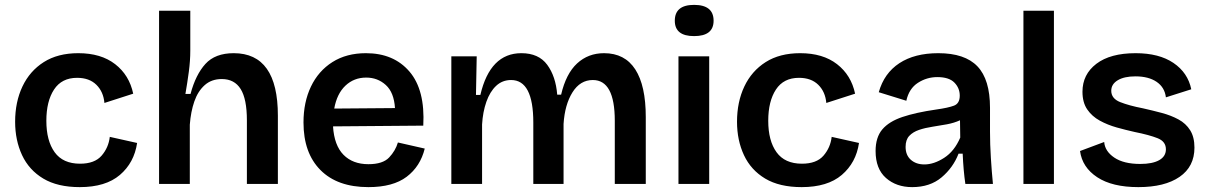

<svg xmlns="http://www.w3.org/2000/svg" viewBox="-20 -754 4951 787"><path d="M307 13Q216 13 157.5 -22Q99 -57 70.5 -118Q42 -179 42 -255Q42 -336 72 -399.5Q102 -463 159.5 -499.5Q217 -536 301 -536Q394 -536 452 -491Q510 -446 526 -370L408 -332Q404 -378 375 -406.5Q346 -435 296 -435Q233 -435 201.5 -387Q170 -339 170 -259Q170 -177 204 -130Q238 -83 308 -83Q368 -83 396.5 -116Q425 -149 430 -193L542 -168Q530 -87 471.5 -37Q413 13 307 13Z M632 0V-710H760V-547Q760 -505 754 -460Q748 -415 740 -369H761Q782 -448 822 -492Q862 -536 938 -536Q1119 -536 1119 -280V0H992V-261Q992 -348 966.5 -389Q941 -430 889 -430Q847 -430 819 -405Q791 -380 776.5 -338Q762 -296 758 -243V0Z M1490 13Q1363 13 1293.5 -57Q1224 -127 1224 -252Q1224 -335 1254.5 -399Q1285 -463 1342.5 -499.5Q1400 -536 1480 -536Q1594 -536 1658.5 -460.5Q1723 -385 1715 -239L1345 -236Q1350 -158 1388 -119.5Q1426 -81 1490 -81Q1549 -81 1575 -108.5Q1601 -136 1611 -170L1721 -145Q1703 -72 1647 -29.5Q1591 13 1490 13ZM1481 -436Q1431 -436 1396 -403Q1361 -370 1350 -309L1599 -311Q1595 -375 1561.5 -405.5Q1528 -436 1481 -436Z M1830 0V-523H1934L1931 -365H1949Q1989 -536 2117 -536Q2188 -536 2223 -488.5Q2258 -441 2264 -366H2280Q2300 -452 2345.5 -494Q2391 -536 2456 -536Q2541 -536 2584 -469.5Q2627 -403 2627 -274V0H2500V-259Q2500 -426 2410 -426Q2358 -426 2326.5 -375.5Q2295 -325 2290 -246V0H2166V-252Q2166 -426 2075 -426Q2039 -426 2013.5 -402Q1988 -378 1973.5 -336.5Q1959 -295 1956 -244V0Z M2761 0V-523H2887V0ZM2825 -606Q2746 -606 2746 -669Q2746 -734 2825 -734Q2905 -734 2905 -669Q2905 -606 2825 -606Z M3266 13Q3175 13 3116.5 -22Q3058 -57 3029.5 -118Q3001 -179 3001 -255Q3001 -336 3031 -399.5Q3061 -463 3118.5 -499.5Q3176 -536 3260 -536Q3353 -536 3411 -491Q3469 -446 3485 -370L3367 -332Q3363 -378 3334 -406.5Q3305 -435 3255 -435Q3192 -435 3160.5 -387Q3129 -339 3129 -259Q3129 -177 3163 -130Q3197 -83 3267 -83Q3327 -83 3355.5 -116Q3384 -149 3389 -193L3501 -168Q3489 -87 3430.5 -37Q3372 13 3266 13Z M3719 13Q3654 13 3611.5 -24.5Q3569 -62 3569 -135Q3569 -191 3596.5 -223.5Q3624 -256 3679 -274.5Q3734 -293 3817 -305Q3867 -312 3890.5 -321Q3914 -330 3914 -362Q3914 -393 3892 -415.5Q3870 -438 3822 -438Q3779 -438 3742.5 -414.5Q3706 -391 3695 -341L3582 -376Q3604 -454 3666.5 -495Q3729 -536 3826 -536Q3935 -536 3986.5 -482Q4038 -428 4038 -312V-214Q4038 -163 4041.5 -107Q4045 -51 4050 0H3937Q3929 -54 3926 -124H3909Q3887 -67 3839.5 -27Q3792 13 3719 13ZM3769 -80Q3808 -80 3850 -107Q3892 -134 3916 -190L3915 -261Q3891 -250 3861.5 -244.5Q3832 -239 3802 -234.5Q3772 -230 3747 -221.5Q3722 -213 3707 -197Q3692 -181 3692 -152Q3692 -118 3713.5 -99Q3735 -80 3769 -80Z M4175 0V-710H4300V0Z M4646 13Q4539 13 4477.5 -27.5Q4416 -68 4407 -135L4506 -172Q4509 -134 4547.5 -108Q4586 -82 4654 -82Q4704 -82 4731.5 -97.5Q4759 -113 4759 -142Q4759 -174 4725 -187.5Q4691 -201 4631 -213Q4595 -221 4557.5 -231.5Q4520 -242 4488 -259.5Q4456 -277 4436.5 -305.5Q4417 -334 4417 -378Q4417 -449 4474 -492.5Q4531 -536 4635 -536Q4731 -536 4790 -496Q4849 -456 4863 -388L4759 -355Q4754 -396 4721 -418.5Q4688 -441 4634 -441Q4588 -441 4561.5 -425Q4535 -409 4535 -382Q4535 -350 4571.5 -335.5Q4608 -321 4665 -310Q4705 -301 4742.5 -291Q4780 -281 4810.5 -264.5Q4841 -248 4858.5 -220Q4876 -192 4876 -149Q4876 -71 4815 -29Q4754 13 4646 13Z"/></svg>

Font: Bricolage Grotesque 12pt SemiBold
Style: Regular
Weight: 600
Designer: Mathieu Triay
Foundry: Atelier Triay
Version: Version 1.001; ttfautohint (v1.8.4.7-5d5b);gftools[0.9.33.de